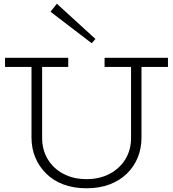

<svg xmlns="http://www.w3.org/2000/svg" viewBox="-20 -996 928 1030"><path d="M444 14Q375 14 320.5 -6.5Q266 -27 228 -64.5Q190 -102 169.5 -151Q149 -200 149 -258V-660H206V-256Q206 -193 235.5 -143Q265 -93 319 -64Q373 -35 444 -35Q515 -35 569 -64Q623 -93 653 -142.5Q683 -192 683 -255V-660H739V-258Q739 -200 719 -151Q699 -102 660.5 -64.5Q622 -27 567.5 -6.5Q513 14 444 14ZM7 -637V-686H346V-637ZM541 -637V-686H881V-637ZM472 -764 251 -933 285 -976 492 -787Z"/></svg>

Font: BioRhyme Light
Style: Regular
Weight: 300
Designer: Aoife Mooney
Foundry: Aoife Mooney Type
Version: Version 1.600;gftools[0.9.33]